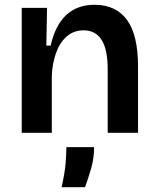

<svg xmlns="http://www.w3.org/2000/svg" viewBox="-20 -556 661 804"><path d="M71 0V-523H177L174 -365H192Q231 -536 376 -536Q465 -536 511.5 -473Q558 -410 558 -277V0H431V-264Q431 -349 405.5 -389Q380 -429 330 -429Q288 -429 258.5 -402.5Q229 -376 214 -332.5Q199 -289 197 -239V0ZM238 228Q252 165 255 124.5Q258 84 258 60H374Q374 107 361.5 150Q349 193 336 228Z"/></svg>

Font: Bricolage Grotesque 12pt SemiBold
Style: Regular
Weight: 600
Designer: Mathieu Triay
Foundry: Atelier Triay
Version: Version 1.001; ttfautohint (v1.8.4.7-5d5b);gftools[0.9.33.de